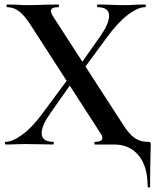

<svg xmlns="http://www.w3.org/2000/svg" viewBox="-20 -645 693 857"><path d="M5 -12Q36 -12 81 -45Q126 -78 175 -146L298 -312L316 -298L205 -140Q166 -85 166 -51Q166 -12 218 -12Q220 -12 220 -6Q220 0 218 0Q185 0 168 -1L94 -2L47 -1Q34 0 5 0Q2 0 2 -6Q2 -12 5 -12ZM317 -326 428 -484Q467 -540 467 -574Q467 -613 415 -613Q413 -613 413 -619Q413 -625 415 -625L465 -624Q505 -622 539 -622Q560 -622 586 -624L628 -625Q631 -625 631 -619Q631 -613 628 -613Q596 -613 551.5 -579.5Q507 -546 457 -478L335 -312ZM404 -12Q437 -12 437 -29Q437 -38 428 -51L117 -533Q90 -576 65 -594.5Q40 -613 12 -613Q9 -613 9 -619Q9 -625 12 -625L55 -624Q83 -622 97 -622Q132 -622 184 -624L241 -625Q243 -625 243 -619Q243 -613 241 -613Q207 -613 207 -596Q207 -588 216 -573L533 -83Q558 -45 582 -28.5Q606 -12 640 -12Q648 -12 650.5 -10Q653 -8 653 0Q653 23 652 38Q650 94 650 187Q650 192 644.5 192Q639 192 639 187Q639 97 598.5 48.5Q558 0 490 0H404Q401 0 401 -6Q401 -12 404 -12Z"/></svg>

Font: Cormorant Infant
Style: Bold
Weight: 700
Designer: Christian Thalmann (Catharsis Fonts)
Foundry: Catharsis Fonts
Version: Version 4.000